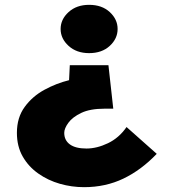

<svg xmlns="http://www.w3.org/2000/svg" viewBox="-20 -750 709 795"><path d="M467 -630Q467 -590 434.5 -560Q402 -530 349 -530Q297 -530 264 -560Q231 -590 231 -630Q231 -670 264 -700Q297 -730 349 -730Q402 -730 434.5 -700Q467 -670 467 -630ZM246 -200Q246 -169 269.5 -152Q293 -135 338 -135Q381 -135 427 -157Q473 -179 504 -224L629 -113Q565 -46 491 -10.5Q417 25 328 25Q277 25 228 11Q179 -3 138.5 -31.5Q98 -60 74 -102Q50 -144 50 -200Q50 -263 82 -307Q114 -351 163.5 -378Q213 -405 266 -418L269 -480H429L449 -300H413Q353 -300 316.5 -282.5Q280 -265 263 -241.5Q246 -218 246 -200Z"/></svg>

Font: Jost* Black
Style: Regular
Weight: 900
Version: Version 3.7